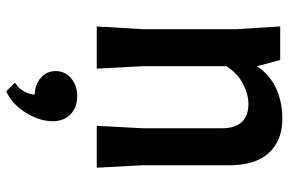

<svg xmlns="http://www.w3.org/2000/svg" viewBox="-178 -470 943 628"><g transform="rotate(90 294.0 -155.5)"><path d="M399 -150V-410Q399 -452 379 -474Q359 -496 320 -496Q287 -496 253 -478Q219 -460 196 -424V-150L204 0H66L75 -150V-455L66 -600H176L196 -524Q223 -565 267.5 -586Q312 -607 368 -607Q439 -607 479.5 -563Q520 -519 520 -435V-150L528 0H391ZM376 144Q376 188 347.5 233Q319 278 278 296L251 269L253 265Q268 256 278 238.5Q288 221 289 203Q256 202 234 183Q212 164 212 134Q212 104 235.5 84Q259 64 294 64Q331 64 353.5 86Q376 108 376 144Z"/></g></svg>

Font: Farro Medium
Style: Regular
Weight: 500
Designer: Aceler Chua
Foundry: Grayscale Limited
Version: Version 1.101